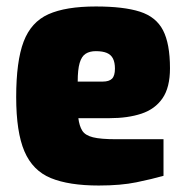

<svg xmlns="http://www.w3.org/2000/svg" viewBox="-20 -568 575 593"><path d="M285 5Q193 5 137 -18Q81 -41 55.5 -100.5Q30 -160 30 -268Q30 -379 53 -439.5Q76 -500 129.5 -524Q183 -548 276 -548Q362 -548 412 -532Q462 -516 483.5 -474.5Q505 -433 505 -357Q505 -298 482 -264.5Q459 -231 417 -217Q375 -203 318 -203H222Q225 -179 234 -164.5Q243 -150 267 -144Q291 -138 338 -138H485V-25Q450 -15 401.5 -5Q353 5 285 5ZM220 -316H297Q317 -316 326 -325Q335 -334 335 -356Q335 -375 329 -387Q323 -399 310 -404.5Q297 -410 276 -410Q257 -410 244.5 -402Q232 -394 226 -373.5Q220 -353 220 -316Z"/></svg>

Font: Exo Thin Black
Style: Regular
Weight: 900
Version: Version 2.000